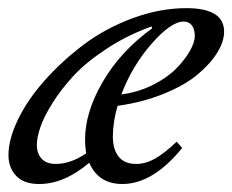

<svg xmlns="http://www.w3.org/2000/svg" viewBox="-20 -445 576 476"><path d="M77.1 11.2Q39.6 11.2 20.3 -8.8Q1 -28.8 1 -60.5Q1 -99.6 24.4 -148.4Q47.9 -197.3 90.6 -245.4Q133.3 -293.5 187 -334Q240.7 -374.5 308.3 -399.7Q376 -424.8 441.9 -424.8Q535.6 -424.8 535.6 -366.7Q535.6 -341.8 518.3 -314Q501 -286.1 469.2 -259.8Q437.5 -233.4 385.7 -212.4Q334 -191.4 271.5 -182.6Q259.8 -142.1 259.8 -106.4Q259.8 -74.7 274.2 -56.6Q288.6 -38.6 317.4 -38.6Q340.8 -38.6 364 -51.5Q387.2 -64.5 418 -93.8L431.6 -78.1Q358.9 11.2 283.2 11.2Q224.1 11.2 201.2 -41.5Q139.2 11.2 77.1 11.2ZM435.5 -391.6Q404.3 -391.6 356.2 -336.9Q308.1 -282.2 280.8 -210.9Q322.3 -216.3 358.2 -234.1Q394 -252 416 -274.2Q438 -296.4 450.4 -318.1Q462.9 -339.8 462.9 -356Q462.9 -372.6 455.6 -382.1Q448.2 -391.6 435.5 -391.6ZM71.3 -85.9Q71.3 -64.5 83.3 -51.5Q95.2 -38.6 118.2 -38.6Q155.3 -38.6 193.8 -64.9Q190.9 -81.1 190.9 -99.1Q190.9 -167 234.9 -242.4Q278.8 -317.9 357.4 -375L355.5 -379.4Q294.9 -357.4 244.4 -324.2Q193.8 -291 162.8 -257.6Q131.8 -224.1 110.1 -189.5Q88.4 -154.8 79.8 -128.9Q71.3 -103 71.3 -85.9Z"/></svg>

Font: Elstob 18pt
Style: Italic
Weight: 400
Italic angle: -20°
Designer: Peter S. Baker
Version: Version 1.015